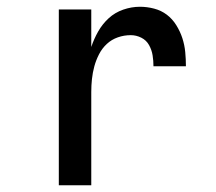

<svg xmlns="http://www.w3.org/2000/svg" viewBox="-20 -548 640 568"><path d="M154 0V-520H250V-409Q258 -433 270.5 -455Q283 -477 301.5 -494Q320 -511 344.5 -519.5Q369 -528 394 -528Q415 -528 436 -522.5Q457 -517 473.5 -504.5Q490 -492 501.5 -473.5Q513 -455 519.5 -435Q526 -415 528 -394Q530 -373 530 -352H434Q434 -368 431.5 -384Q429 -400 421 -414.5Q413 -429 398 -436.5Q383 -444 367 -444Q347 -444 328.5 -437.5Q310 -431 296 -418Q282 -405 273 -387.5Q264 -370 259 -351.5Q254 -333 252 -314Q250 -295 250 -276V0Z"/></svg>

Font: Iosevka Medium Extended
Style: Regular
Weight: 500
Width: 7
Monospace: yes
Designer: Belleve Invis
Foundry: Belleve Invis
Version: Version 32.5.0; ttfautohint (v1.8.4)